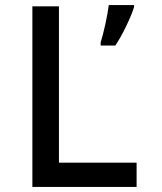

<svg xmlns="http://www.w3.org/2000/svg" viewBox="-20 -739 640 759"><path d="M378 -572Q387 -600 396.5 -643.5Q406 -687 410 -719H510V-711Q501 -682 480 -638Q459 -594 436 -559H378ZM108 0V-714H213V-96H520V0Z"/></svg>

Font: Noto Sans Mono Medium
Style: Regular
Weight: 500
Designer: Monotype Design Team
Foundry: Monotype Imaging Inc.
Version: Version 2.014